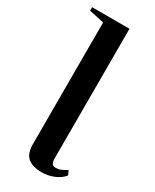

<svg xmlns="http://www.w3.org/2000/svg" viewBox="-195 -796 697 861"><g transform="rotate(30 153.0 -366.0)"><path d="M184 11.5Q137.5 11.5 112.5 -8.8Q87.5 -29 87.5 -81V-708.5L10.5 -725V-743H204V-71.5Q204 -58.5 207 -50.8Q210 -43 215.5 -40.2Q221 -37.5 229 -37.5Q245 -37.5 257.8 -43.5Q270.5 -49.5 284 -58L294.5 -35.5Q277 -13.5 246.8 -1Q216.5 11.5 184 11.5Z"/></g></svg>

Font: Merriweather 144pt Medium
Style: Regular
Weight: 500
Version: Version 2.100